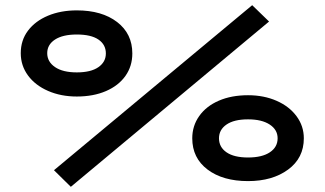

<svg xmlns="http://www.w3.org/2000/svg" viewBox="-20 -678 1251 740"><path d="M188 -22 952 -658 1017 -595 253 42ZM60 -473Q60 -523 88 -560Q116 -597 165 -617.5Q214 -638 276 -638Q373 -638 431.5 -593Q490 -548 490 -472Q490 -423 463.5 -385.5Q437 -348 388.5 -327Q340 -306 276 -306Q215 -306 165.5 -327.5Q116 -349 88 -387Q60 -425 60 -473ZM388 -472Q388 -506 359.5 -525.5Q331 -545 276 -545Q222 -545 192 -525.5Q162 -506 162 -473Q162 -440 192 -419.5Q222 -399 276 -399Q330 -399 359 -419Q388 -439 388 -472ZM721 -145Q721 -193 748 -231Q775 -269 823.5 -290Q872 -311 936 -311Q997 -311 1046 -289.5Q1095 -268 1123 -230Q1151 -192 1151 -145Q1151 -69 1090.5 -24.5Q1030 20 936 20Q839 20 780 -24.5Q721 -69 721 -145ZM1050 -145Q1050 -178 1019.5 -198Q989 -218 936 -218Q882 -218 853 -198Q824 -178 824 -145Q824 -111 853 -91Q882 -71 936 -71Q990 -71 1020 -91Q1050 -111 1050 -145Z"/></svg>

Font: BioRhyme Expanded
Style: Bold
Weight: 700
Width: 7
Designer: Aoife Mooney
Foundry: Aoife Mooney Type
Version: Version 1.000